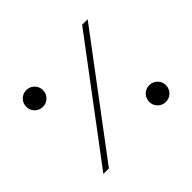

<svg xmlns="http://www.w3.org/2000/svg" viewBox="-140 -760 934 934"><g transform="rotate(-45 327.5 -293.0)"><path d="M122.5 0H84.5L524.5 -586H562.5ZM547.5 -32.5Q523.5 -32.5 506.8 -49.2Q490 -66 490 -90Q490 -114 506.8 -130.8Q523.5 -147.5 547.5 -147.5Q571.5 -147.5 588.2 -130.9Q605 -114.4 605 -90Q605 -66 588.2 -49.2Q571.5 -32.5 547.5 -32.5ZM107.5 -438.5Q83.5 -438.5 66.8 -455.2Q50 -472 50 -496Q50 -520 66.8 -536.8Q83.5 -553.5 107.5 -553.5Q131.5 -553.5 148.2 -536.9Q165 -520.4 165 -496Q165 -472 148.2 -455.2Q131.5 -438.5 107.5 -438.5Z"/></g></svg>

Font: Space Cowgirl
Style: Regular
Weight: 400
Designer: Valery Marier
Foundry: Valery Marier
Version: Version 1.000